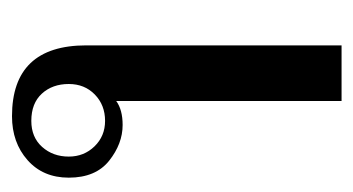

<svg xmlns="http://www.w3.org/2000/svg" viewBox="-158 -436 603 328"><g transform="rotate(90 144.0 -271.5)"><path d="M57 -117V-553H152V-168Q167 -179 193 -179Q225 -179 254 -156Q283 -133 283 -87Q283 -43 253 -16.5Q223 10 178 10Q57 10 57 -117ZM247 -87Q247 -113 229.5 -131Q212 -149 186 -149Q159 -149 141 -131.5Q123 -114 123 -87Q123 -59 139.5 -41Q156 -23 186 -23Q214 -23 230.5 -41.5Q247 -60 247 -87Z"/></g></svg>

Font: TavirajRegular
Style: Regular
Weight: 400
Designer: Katatrad Team
Foundry: CadsonDemak
Version: Version 1.001